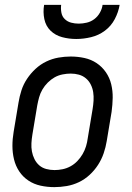

<svg xmlns="http://www.w3.org/2000/svg" viewBox="-20 -760 540 788"><path d="M203 8Q174 8 146.5 2Q119 -4 96.5 -19Q74 -34 59 -56.5Q44 -79 37.5 -106Q31 -133 31 -161.5Q31 -190 36 -219L56 -339Q60 -364 68 -389Q76 -414 91 -436.5Q106 -459 126 -477.5Q146 -496 170 -507.5Q194 -519 219.5 -523.5Q245 -528 270 -528Q299 -528 326.5 -522Q354 -516 376.5 -501Q399 -486 414.5 -463.5Q430 -441 436.5 -414Q443 -387 442.5 -358.5Q442 -330 438 -301L418 -181Q414 -156 405.5 -131Q397 -106 382.5 -83.5Q368 -61 348 -42.5Q328 -24 304 -12.5Q280 -1 254 3.5Q228 8 203 8ZM204 -62Q220 -62 237 -65.5Q254 -69 269.5 -77.5Q285 -86 297.5 -99Q310 -112 319 -127.5Q328 -143 333 -159.5Q338 -176 340 -192L360 -312Q363 -330 364 -347.5Q365 -365 362.5 -381.5Q360 -398 352.5 -413Q345 -428 332.5 -438.5Q320 -449 304 -453.5Q288 -458 270 -458Q254 -458 236.5 -454.5Q219 -451 204 -442.5Q189 -434 176 -421Q163 -408 154 -392.5Q145 -377 140.5 -360.5Q136 -344 133 -328L113 -208Q110 -190 109 -172.5Q108 -155 111 -138.5Q114 -122 121.5 -107Q129 -92 141 -81.5Q153 -71 169.5 -66.5Q186 -62 204 -62ZM293 -600Q263 -600 235 -607.5Q207 -615 187.5 -634Q168 -653 162 -681.5Q156 -710 161 -740H231Q229 -724 232 -708Q235 -692 246 -681.5Q257 -671 272 -667Q287 -663 303 -663Q319 -663 336 -667Q353 -671 367 -681.5Q381 -692 390 -708Q399 -724 401 -740H471Q466 -710 451 -681.5Q436 -653 410.5 -634Q385 -615 354 -607.5Q323 -600 293 -600Z"/></svg>

Font: Iosevka Fixed
Style: Italic
Weight: 400
Italic angle: -9°
Monospace: yes
Designer: Belleve Invis
Foundry: Belleve Invis
Version: Version 33.2.4